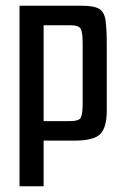

<svg xmlns="http://www.w3.org/2000/svg" viewBox="-20 -490 435 669"><path d="M48 -470H265Q309 -470 326.5 -458.5Q344 -447 348 -417.5Q352 -388 352 -334V-105Q352 -46 329.5 -23Q307 0 239 0H132V159H48ZM132 -402V-68H224Q256 -68 262 -81Q268 -94 268 -128V-341Q268 -381 260 -391.5Q252 -402 226 -402Z"/></svg>

Font: Smooch Sans SemiBold
Style: Bold
Weight: 600
Designer: Robert E. Leuschke
Foundry: Robert E. Leuschke
Version: Version 1.010; ttfautohint (v1.8.3)